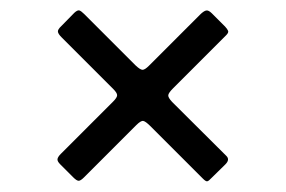

<svg xmlns="http://www.w3.org/2000/svg" viewBox="-20 -567 548 368"><path d="M265.5 -441 363.5 -539Q370 -545.5 374.8 -546.8Q379.5 -548 386 -541.5L411.5 -516Q416 -511 417.2 -507.8Q418.5 -504.5 413.5 -499.5L311.5 -397.5Q303 -389 302.5 -384.5Q302 -380 310 -371.5L414 -268Q421 -261 412 -252L385.5 -226Q380 -220 377.2 -219.5Q374.5 -219 369 -224.5L268.5 -325Q259 -334.5 254.5 -335.2Q250 -336 241 -327L141 -227Q134.5 -220.5 130.8 -220.5Q127 -220.5 120.5 -227L95.5 -252Q89.5 -258 90.2 -262.2Q91 -266.5 96.5 -272L197 -372.5Q204.5 -380 204.5 -384.5Q204.5 -389 197 -396.5L98 -495.5Q91.5 -502 91 -506.2Q90.5 -510.5 97.5 -517L122.5 -542.5Q128.5 -548 132 -547Q135.5 -546 141.5 -540L240 -441.5Q248.5 -433.5 253 -433.2Q257.5 -433 265.5 -441Z"/></svg>

Font: Besley Medium
Style: Regular
Weight: 500
Designer: Owen Earl
Foundry: indestructible type*
Version: Version 2.001; ttfautohint (v1.8.3)